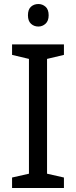

<svg xmlns="http://www.w3.org/2000/svg" viewBox="-20 -935 379 955"><path d="M298 0H40V-52L124 -71V-642L40 -662V-714H298V-662L214 -642V-71L298 -52ZM171 -915Q191 -915 206.5 -901.5Q222 -888 222 -859Q222 -831 206.5 -817Q191 -803 171 -803Q149 -803 134 -817Q119 -831 119 -859Q119 -888 134 -901.5Q149 -915 171 -915Z"/></svg>

Font: Noto Sans Sundanese
Style: Regular
Weight: 400
Designer: Monotype Design Team (Regular), Sérgio L. Martins (other weights)
Foundry: Monotype Imaging Inc.
Version: Version 2.003